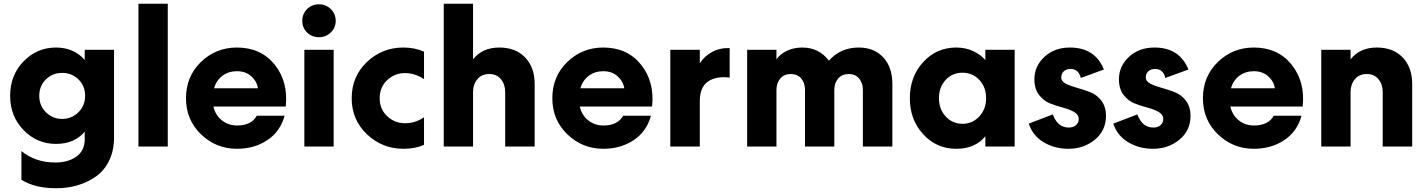

<svg xmlns="http://www.w3.org/2000/svg" viewBox="-20 -780 7598 1022"><path d="M587 -515V-48Q587 21 561.5 74Q536 127 492 158.5Q448 190 394 206Q340 222 279 222Q166 222 94 177V24Q167 85 276 85Q342 85 386.5 53.5Q431 22 431 -38V-79Q376 -14 278 -14Q177 -14 105.5 -87.5Q34 -161 34 -270Q34 -380 105.5 -453.5Q177 -527 278 -527Q373 -527 431 -461V-515ZM397 -182Q433 -217 433 -270Q433 -323 397.5 -357.5Q362 -392 311 -392Q260 -392 224.5 -357.5Q189 -323 189 -270Q189 -217 225 -182Q261 -147 311 -147Q361 -147 397 -182Z M717 -760H873V0H717Z M1495 -164Q1472 -80 1403 -34Q1334 12 1241 12Q1130 12 1050 -65Q970 -142 970 -257Q970 -373 1049.5 -450Q1129 -527 1241 -527Q1369 -527 1442 -436Q1515 -345 1501 -213H1116Q1127 -166 1161.5 -139Q1196 -112 1242 -112Q1318 -112 1347 -164ZM1241 -401Q1197 -401 1164.5 -377Q1132 -353 1119 -310H1353Q1348 -346 1318 -373.5Q1288 -401 1241 -401Z M1679 -757Q1715 -757 1741 -731.5Q1767 -706 1767 -669Q1767 -633 1741 -607.5Q1715 -582 1679 -582H1677Q1640 -582 1614.5 -607Q1589 -632 1589 -669Q1589 -706 1614.5 -731.5Q1640 -757 1677 -757ZM1600 -515H1756V0H1600Z M2237 -156V-9Q2190 12 2127 12Q2015 12 1933.5 -65Q1852 -142 1852 -257Q1852 -373 1933 -450Q2014 -527 2127 -527Q2188 -527 2237 -505V-359Q2188 -391 2136 -391Q2081 -391 2041 -353.5Q2001 -316 2001 -257Q2001 -199 2041 -161.5Q2081 -124 2136 -124Q2191 -124 2237 -156Z M2498 -290V0H2342V-760H2498V-464Q2547 -527 2638 -527Q2725 -527 2775.5 -474Q2826 -421 2826 -333V0H2669V-290Q2669 -331 2646.5 -358.5Q2624 -386 2584 -386Q2544 -386 2521 -358.5Q2498 -331 2498 -290Z M3445 -164Q3422 -80 3353 -34Q3284 12 3191 12Q3080 12 3000 -65Q2920 -142 2920 -257Q2920 -373 2999.5 -450Q3079 -527 3191 -527Q3319 -527 3392 -436Q3465 -345 3451 -213H3066Q3077 -166 3111.5 -139Q3146 -112 3192 -112Q3268 -112 3297 -164ZM3191 -401Q3147 -401 3114.5 -377Q3082 -353 3069 -310H3303Q3298 -346 3268 -373.5Q3238 -401 3191 -401Z M3864 -524V-367Q3791 -376 3748 -345.5Q3705 -315 3705 -242V0H3548V-515H3705V-443Q3729 -481 3770.5 -503.5Q3812 -526 3864 -524Z M4421 -302V0H4265V-302Q4265 -338 4245 -362Q4225 -386 4189 -386Q4154 -386 4133.5 -362Q4113 -338 4113 -302V0H3957V-515H4113V-464Q4133 -493 4169.5 -510Q4206 -527 4250 -527Q4340 -527 4392 -457Q4454 -527 4551 -527Q4633 -527 4681.5 -474.5Q4730 -422 4730 -334V0H4573V-302Q4573 -338 4553 -362Q4533 -386 4498 -386Q4462 -386 4441.5 -362Q4421 -338 4421 -302Z M5070 12Q4965 12 4894 -65.5Q4823 -143 4823 -257Q4823 -372 4894 -449.5Q4965 -527 5070 -527Q5120 -527 5161 -507.5Q5202 -488 5225 -460V-515H5381V0H5225V-55Q5171 12 5070 12ZM5229 -257Q5229 -316 5193 -354.5Q5157 -393 5103 -393Q5049 -393 5013.5 -354.5Q4978 -316 4978 -257Q4978 -199 5014 -160Q5050 -121 5103 -121Q5156 -121 5192.5 -160Q5229 -199 5229 -257Z M5667 12Q5593 12 5535 -23Q5477 -58 5456 -122L5584 -171Q5610 -101 5669 -101Q5693 -101 5707.5 -114Q5722 -127 5722 -146Q5722 -170 5697.5 -184Q5673 -198 5638.5 -207Q5604 -216 5569.5 -229.5Q5535 -243 5510.5 -275Q5486 -307 5486 -358Q5486 -428 5539.5 -477.5Q5593 -527 5675 -527Q5809 -527 5856 -410L5733 -365Q5722 -413 5678 -413Q5656 -413 5642.5 -400.5Q5629 -388 5629 -368Q5629 -347 5653.5 -334.5Q5678 -322 5713 -312.5Q5748 -303 5783 -289.5Q5818 -276 5842.5 -244Q5867 -212 5867 -163Q5867 -85 5808 -36.5Q5749 12 5667 12Z M6117 12Q6043 12 5985 -23Q5927 -58 5906 -122L6034 -171Q6060 -101 6119 -101Q6143 -101 6157.5 -114Q6172 -127 6172 -146Q6172 -170 6147.5 -184Q6123 -198 6088.5 -207Q6054 -216 6019.5 -229.5Q5985 -243 5960.5 -275Q5936 -307 5936 -358Q5936 -428 5989.5 -477.5Q6043 -527 6125 -527Q6259 -527 6306 -410L6183 -365Q6172 -413 6128 -413Q6106 -413 6092.5 -400.5Q6079 -388 6079 -368Q6079 -347 6103.5 -334.5Q6128 -322 6163 -312.5Q6198 -303 6233 -289.5Q6268 -276 6292.5 -244Q6317 -212 6317 -163Q6317 -85 6258 -36.5Q6199 12 6117 12Z M6908 -164Q6885 -80 6816 -34Q6747 12 6654 12Q6543 12 6463 -65Q6383 -142 6383 -257Q6383 -373 6462.5 -450Q6542 -527 6654 -527Q6782 -527 6855 -436Q6928 -345 6914 -213H6529Q6540 -166 6574.5 -139Q6609 -112 6655 -112Q6731 -112 6760 -164ZM6654 -401Q6610 -401 6577.5 -377Q6545 -353 6532 -310H6766Q6761 -346 6731 -373.5Q6701 -401 6654 -401Z M7169 -290V0H7013V-515H7169V-464Q7218 -527 7309 -527Q7396 -527 7446.5 -474Q7497 -421 7497 -333V0H7340V-290Q7340 -331 7317.5 -358.5Q7295 -386 7255 -386Q7215 -386 7192 -358.5Q7169 -331 7169 -290Z"/></svg>

Font: Freely
Style: Bold
Weight: 700
Designer: Kris Sowersby
Foundry: Klim Type Foundry
Version: Version 1.006;hotconv 1.0.113;makeotfexe 2.5.65598;200799169